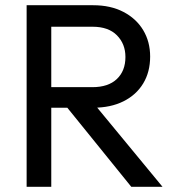

<svg xmlns="http://www.w3.org/2000/svg" viewBox="-20 -714 670 734"><path d="M145 -302.2V-380.8H333.2Q393.8 -380.8 426.6 -411.8Q459.5 -442.8 459.5 -496.2Q459.5 -546.2 427 -579Q394.5 -611.8 334 -611.8H145V-694H336.5Q402.8 -694 451.8 -668.5Q500.8 -643 527.4 -598.8Q554 -554.5 554 -497.8Q554 -438.8 527.4 -394.9Q500.8 -351 451.8 -326.6Q402.8 -302.2 336.5 -302.2ZM81.8 0V-694H176V0ZM481.8 0 230.2 -311 319.2 -341.8 601.2 0Z"/></svg>

Font: Marine Company Thin
Style: Regular
Weight: 100
Designer: Rodrigo Fuenzalida
Foundry: fragTYPE
Version: Version 1.000